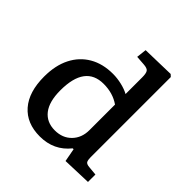

<svg xmlns="http://www.w3.org/2000/svg" viewBox="-203 -923 1095 1095"><g transform="rotate(45 344.0 -376.0)"><path d="M281 14Q175 14 116 -53.5Q57 -121 57 -245Q57 -335 89.5 -399.5Q122 -464 182 -499Q242 -534 324 -534Q359 -534 395 -525.5Q431 -517 456 -503V-637Q456 -669 448 -681.5Q440 -694 410 -696L353 -700L360 -761L557 -766L570 -754V-106Q570 -87 575 -75.5Q580 -64 605 -62L659 -57V3L484 9L469 -71H462Q394 14 281 14ZM317 -71Q379 -71 417.5 -110.5Q456 -150 456 -212V-418Q402 -456 327 -456Q178 -456 178 -255Q178 -164 214.5 -117.5Q251 -71 317 -71Z"/></g></svg>

Font: Literata 7pt Medium
Style: Regular
Weight: 500
Designer: Latin by Veronika Burian and Jose Scaglione. Greek by Irene Vlachou. Cyrillic by Vera Evstafieva.
Foundry: TypeTogether
Version: Version 3.002